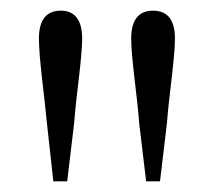

<svg xmlns="http://www.w3.org/2000/svg" viewBox="-20 -822 400 360"><path d="M94 -802C68 -802 53 -786 53 -750C53 -712 63 -645 68 -591L80 -482H106L119 -591C123 -645 134 -712 134 -750C134 -786 119 -802 94 -802ZM267 -802C241 -802 226 -786 226 -750C226 -712 237 -645 241 -591L254 -482H280L293 -591C297 -645 308 -712 308 -750C308 -786 293 -802 267 -802Z"/></svg>

Font: Noto Serif CJK SC Light
Style: Regular
Weight: 300
Designer: Ryoko NISHIZUKA 西塚涼子 (kana & ideographs); Frank Grießhammer (Latin, Greek & Cyrillic); Wenlong ZHANG 张文龙 (bopomofo); San
Foundry: Adobe
Version: Version 2.001;hotconv 1.1.0;makeotfexe 2.6.0